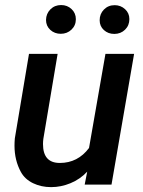

<svg xmlns="http://www.w3.org/2000/svg" viewBox="-20 -746 579 776"><path d="M227.1 -725.6Q252 -725.6 269.3 -709.2Q286.6 -692.9 286.6 -668.5Q286.6 -643.1 268.8 -626.2Q251 -609.4 225.6 -609.4Q200.7 -609.4 183.3 -625.2Q166 -641.1 166 -665.5Q166.5 -690.9 183.8 -708.3Q201.2 -725.6 227.1 -725.6ZM443.4 -725.1Q467.8 -725.1 485.4 -709Q502.9 -692.9 502.9 -668.9Q502.9 -643.1 485.4 -626Q467.8 -608.9 441.9 -608.9Q417 -608.9 399.9 -624.5Q382.8 -640.1 382.8 -664.1Q382.8 -689.9 400.1 -707.5Q417.5 -725.1 443.4 -725.1ZM322.3 0 332.5 -52.2Q303.7 -21.5 265.1 -5.6Q226.6 10.3 186.5 10.3Q146.5 10.3 113.5 -5.6Q80.6 -21.5 64.5 -50.8Q38.6 -98.1 38.6 -157.2Q38.6 -171.9 40 -187L97.2 -528.3H212.9L155.3 -185.5Q153.8 -174.8 153.8 -163.6Q153.8 -87.4 221.7 -87.4Q294.4 -87.4 339.8 -147.9L406.2 -528.3H522L430.7 0Z"/></svg>

Font: Mardoto Medium
Style: Italic
Weight: 500
Italic angle: -12°
Designer: Christian Robertson, Vahan Hovhannisyan
Foundry: Google
Version: Version 1.000